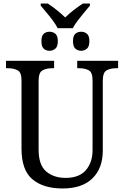

<svg xmlns="http://www.w3.org/2000/svg" viewBox="-20 -1059 704 1089"><path d="M307 -899Q297 -919 280 -942Q263 -965 244 -987.5Q225 -1010 211 -1027V-1039H251Q277 -1022 302.5 -1001.5Q328 -981 350 -960Q371 -981 397.5 -1001.5Q424 -1022 450 -1039H490V-1027Q476 -1010 457 -987.5Q438 -965 420.5 -942Q403 -919 393 -899ZM261 -771Q241 -771 228 -783Q215 -795 215 -825Q215 -856 228 -867.5Q241 -879 261 -879Q280 -879 294 -867.5Q308 -856 308 -825Q308 -795 294 -783Q280 -771 261 -771ZM441 -771Q421 -771 407.5 -783Q394 -795 394 -825Q394 -856 407.5 -867.5Q421 -879 441 -879Q459 -879 473 -867.5Q487 -856 487 -825Q487 -795 473 -783Q459 -771 441 -771ZM335 10Q226 10 164 -42Q102 -94 102 -216V-604Q102 -649 79.5 -660.5Q57 -672 26 -672H14V-714H287V-672H275Q243 -672 221 -660Q199 -648 199 -600V-210Q199 -123 242 -86.5Q285 -50 352 -50Q430 -50 467.5 -94.5Q505 -139 505 -207V-604Q505 -649 483 -660.5Q461 -672 430 -672H418V-714H650V-672H638Q606 -672 584.5 -660Q563 -648 563 -600V-205Q563 -105 504.5 -47.5Q446 10 335 10Z"/></svg>

Font: Noto Serif SemiCondensed
Style: Regular
Weight: 400
Width: 4
Designer: Monotype Design Team
Foundry: Monotype Imaging Inc.
Version: Version 2.013